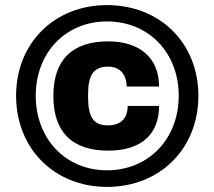

<svg xmlns="http://www.w3.org/2000/svg" viewBox="-20 -720 840 752"><path d="M399 12C607 12 757 -138 757 -345C757 -551 607 -700 399 -700C193 -700 43 -551 43 -345C43 -138 193 12 399 12ZM399 -53C237 -53 120 -176 120 -345C120 -514 237 -636 399 -636C562 -636 680 -514 680 -345C680 -176 562 -53 399 -53ZM404 -130C530 -130 603 -191 603 -305H480C480 -257 454 -229 402 -229C345 -229 325 -263 325 -341V-351C325 -422 344 -459 403 -459C450 -459 476 -428 476 -381H603C603 -496 524 -558 404 -558C262 -558 189 -485 189 -344C189 -203 262 -130 404 -130Z"/></svg>

Font: Archivo Black
Style: Regular
Weight: 900
Designer: Hector Gatti
Foundry: Omnibus-Type
Version: Version 2.001